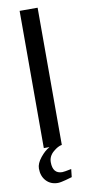

<svg xmlns="http://www.w3.org/2000/svg" viewBox="-91 -669 398 872"><g transform="rotate(-10 108.0 -233.0)"><path d="M66.9 0V-632.8H149.9V0Q132.8 2 109.9 21.5Q86.9 41 86.9 68.8Q86.9 122.1 130.9 122.1Q139.6 122.1 172.9 115.2L168.9 151.9Q167.5 152.3 158 155Q148.4 157.7 139.6 160.2Q130.9 162.6 120.1 164.8Q109.4 167 103 167Q69.8 167 49.3 145Q28.8 123 28.8 87.9Q28.8 64.5 50 38.1Q71.3 11.7 91.8 1V0Z"/></g></svg>

Font: Resagokr
Style: Regular
Weight: 500
Designer: gluk
Foundry: gluk
Version: Version 0.95